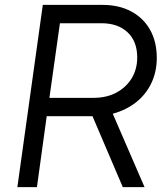

<svg xmlns="http://www.w3.org/2000/svg" viewBox="-20 -765 682 785"><path d="M51 0 155 -745H399Q467 -745 517 -718Q567 -691 594 -642.5Q621 -594 621 -528Q621 -472 599 -425.5Q577 -379 536.5 -347Q496 -315 441 -300L571 0H482L344 -323L394 -290H171L131 0ZM182 -365H363Q416 -365 456 -386.5Q496 -408 518.5 -445Q541 -482 541 -530Q541 -596 501.5 -633Q462 -670 395 -670H225Z"/></svg>

Font: Plus Jakarta Sans
Style: Italic
Weight: 400
Italic angle: -8°
Designer: Gumpita Rahayu
Foundry: Tokotype
Version: Version 2.006